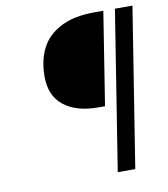

<svg xmlns="http://www.w3.org/2000/svg" viewBox="-83 -726 765 875"><g transform="rotate(-10 300.0 -288.0)"><path d="M354 -226.1Q254.4 -226.1 196.3 -271.5Q138.2 -316.9 138.2 -407.2Q138.2 -460 152.1 -502.2Q166 -544.4 190.2 -572.8Q214.4 -601.1 249 -620.1Q283.7 -639.2 324 -647.5Q364.3 -655.8 411.1 -655.8H454.1L386.2 -226.1ZM391.1 80.1 507.8 -655.8H588.9L472.2 80.1Z"/></g></svg>

Font: Office Code Pro Italic
Style: Regular
Weight: 400
Italic angle: -9°
Designer: Nathan Rutzky & Paul D. Hunt
Foundry: Adobe Systems Incorporated
Version: Version 1.004;PS 001.004;hotconv 1.0.70;makeotf.lib2.5.58329